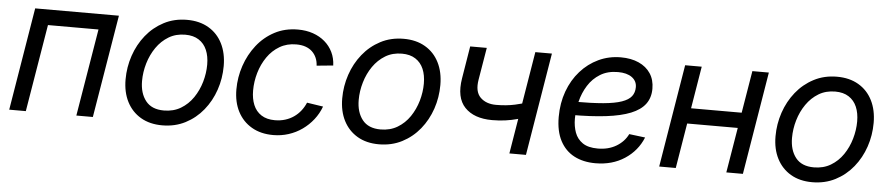

<svg xmlns="http://www.w3.org/2000/svg" viewBox="-37 -757 4561 985"><g transform="rotate(5 2243.5 -264.5)"><path d="M543.5 -529.3 455.6 0H370.6L445.3 -449.7H185.1L110.4 0H24.9L112.3 -529.3Z M813.5 11.7Q749 11.7 702.6 -15.6Q656.2 -43 631.1 -92Q606 -141.1 606 -207Q606 -270 626 -329.3Q646 -388.7 683.8 -435.8Q721.7 -482.9 774.9 -510.7Q828.1 -538.6 894 -538.6Q958.5 -538.6 1005.1 -511.2Q1051.8 -483.9 1076.7 -434.3Q1101.6 -384.8 1101.6 -318.8Q1101.6 -254.9 1081.5 -195.8Q1061.5 -136.7 1023.4 -89.8Q985.4 -43 932.1 -15.6Q878.9 11.7 813.5 11.7ZM815.4 -64.9Q864.7 -64.9 902.3 -87.4Q939.9 -109.9 965.3 -147.2Q990.7 -184.6 1003.7 -229.5Q1016.6 -274.4 1016.6 -318.8Q1016.6 -361.8 1002.9 -393.8Q989.3 -425.8 961.4 -443.8Q933.6 -461.9 891.6 -461.9Q843.3 -461.9 806.2 -439.5Q769 -417 743.4 -379.9Q717.8 -342.8 704.3 -297.4Q690.9 -252 690.9 -206.1Q690.9 -143.1 721.7 -104Q752.4 -64.9 815.4 -64.9Z M1384.8 11.7Q1320.8 11.7 1274.2 -15.4Q1227.5 -42.5 1202.1 -91.3Q1176.8 -140.1 1176.8 -205.6Q1176.8 -268.1 1196.8 -327.4Q1216.8 -386.7 1254.4 -434.6Q1292 -482.4 1345.2 -510.5Q1398.4 -538.6 1465.3 -538.6Q1507.8 -538.6 1543 -526.4Q1578.1 -514.2 1604 -491.9Q1629.9 -469.7 1644.8 -439Q1659.7 -408.2 1661.1 -370.6L1576.2 -362.3Q1575.2 -384.3 1567.4 -402.3Q1559.6 -420.4 1545.7 -433.8Q1531.7 -447.3 1511.2 -454.6Q1490.7 -461.9 1462.9 -461.9Q1415 -461.9 1377.7 -439.9Q1340.3 -418 1314.7 -380.9Q1289.1 -343.8 1275.9 -298.6Q1262.7 -253.4 1262.7 -207Q1262.7 -165 1275.9 -133.1Q1289.1 -101.1 1316.9 -83Q1344.7 -64.9 1386.7 -64.9Q1415.5 -64.9 1439.9 -72.5Q1464.4 -80.1 1484.4 -94Q1504.4 -107.9 1519.3 -127Q1534.2 -146 1543.9 -168.9L1627.4 -156.2Q1613.8 -119.1 1589.6 -88.4Q1565.4 -57.6 1533.7 -35.2Q1502 -12.7 1464.1 -0.5Q1426.3 11.7 1384.8 11.7Z M1929.2 11.7Q1864.7 11.7 1818.4 -15.6Q1772 -43 1746.8 -92Q1721.7 -141.1 1721.7 -207Q1721.7 -270 1741.7 -329.3Q1761.7 -388.7 1799.6 -435.8Q1837.4 -482.9 1890.6 -510.7Q1943.8 -538.6 2009.8 -538.6Q2074.2 -538.6 2120.8 -511.2Q2167.5 -483.9 2192.4 -434.3Q2217.3 -384.8 2217.3 -318.8Q2217.3 -254.9 2197.3 -195.8Q2177.2 -136.7 2139.2 -89.8Q2101.1 -43 2047.9 -15.6Q1994.6 11.7 1929.2 11.7ZM1931.2 -64.9Q1980.5 -64.9 2018.1 -87.4Q2055.7 -109.9 2081.1 -147.2Q2106.4 -184.6 2119.4 -229.5Q2132.3 -274.4 2132.3 -318.8Q2132.3 -361.8 2118.7 -393.8Q2105 -425.8 2077.1 -443.8Q2049.3 -461.9 2007.3 -461.9Q1959 -461.9 1921.9 -439.5Q1884.8 -417 1859.1 -379.9Q1833.5 -342.8 1820.1 -297.4Q1806.6 -252 1806.6 -206.1Q1806.6 -143.1 1837.4 -104Q1868.2 -64.9 1931.2 -64.9Z M2497.6 -162.6Q2403.8 -162.6 2356.2 -212.6Q2308.6 -262.7 2325.2 -362.8L2352.5 -529.3H2438L2410.2 -362.8Q2399.9 -301.3 2429.4 -271.7Q2459 -242.2 2510.7 -242.2Q2563.5 -242.2 2608.2 -252Q2652.8 -261.7 2698.7 -277.3L2686 -197.8Q2655.8 -187.5 2626.2 -179.4Q2596.7 -171.4 2565.2 -167Q2533.7 -162.6 2497.6 -162.6ZM2600.6 0 2688 -529.3H2773.4L2686 0Z M3044.4 11.7Q2981.4 11.7 2934.8 -12.7Q2888.2 -37.1 2862.3 -86.2Q2836.4 -135.3 2836.4 -208.5Q2836.4 -280.3 2858.6 -341.1Q2880.9 -401.9 2920.7 -446.5Q2960.4 -491.2 3013.4 -516.1Q3066.4 -541 3127.9 -541Q3180.7 -541 3220 -523.4Q3259.3 -505.9 3281 -473.1Q3302.7 -440.4 3302.7 -394.5Q3302.7 -348.1 3278.6 -315.7Q3254.4 -283.2 3204.6 -263.2Q3154.8 -243.2 3078.4 -233.9Q3002 -224.6 2897.5 -224.6L2909.2 -293.5Q2998.5 -293.5 3058.1 -298.8Q3117.7 -304.2 3152.6 -316.4Q3187.5 -328.6 3202.4 -347.9Q3217.3 -367.2 3217.3 -395Q3217.3 -426.8 3191.4 -445.6Q3165.5 -464.4 3119.6 -464.4Q3066.4 -464.4 3028.3 -440.9Q2990.2 -417.5 2966.3 -379.4Q2942.4 -341.3 2931.2 -295.9Q2919.9 -250.5 2919.9 -206.1Q2919.9 -168 2931.6 -135.7Q2943.4 -103.5 2971.7 -84Q3000 -64.5 3049.8 -64.5Q3104.5 -64.5 3145 -88.6Q3185.5 -112.8 3204.6 -152.3L3287.1 -142.1Q3258.8 -72.3 3194.8 -30.3Q3130.9 11.7 3044.4 11.7Z M3788.6 -312 3775.9 -232.4H3475.6L3488.8 -312ZM3544.9 -529.3 3457.5 0H3372.1L3459.5 -529.3ZM3890.6 -529.3 3803.2 0H3717.8L3805.7 -529.3Z M4160.6 11.7Q4096.2 11.7 4049.8 -15.6Q4003.4 -43 3978.3 -92Q3953.1 -141.1 3953.1 -207Q3953.1 -270 3973.1 -329.3Q3993.2 -388.7 4031 -435.8Q4068.8 -482.9 4122.1 -510.7Q4175.3 -538.6 4241.2 -538.6Q4305.7 -538.6 4352.3 -511.2Q4398.9 -483.9 4423.8 -434.3Q4448.7 -384.8 4448.7 -318.8Q4448.7 -254.9 4428.7 -195.8Q4408.7 -136.7 4370.6 -89.8Q4332.5 -43 4279.3 -15.6Q4226.1 11.7 4160.6 11.7ZM4162.6 -64.9Q4211.9 -64.9 4249.5 -87.4Q4287.1 -109.9 4312.5 -147.2Q4337.9 -184.6 4350.8 -229.5Q4363.8 -274.4 4363.8 -318.8Q4363.8 -361.8 4350.1 -393.8Q4336.4 -425.8 4308.6 -443.8Q4280.8 -461.9 4238.8 -461.9Q4190.4 -461.9 4153.3 -439.5Q4116.2 -417 4090.6 -379.9Q4064.9 -342.8 4051.5 -297.4Q4038.1 -252 4038.1 -206.1Q4038.1 -143.1 4068.8 -104Q4099.6 -64.9 4162.6 -64.9Z"/></g></svg>

Font: Inter 24pt
Style: Italic
Weight: 400
Italic angle: -9.3988°
Designer: Rasmus Andersson
Foundry: rsms
Version: Version 4.001;git-66647c0bb